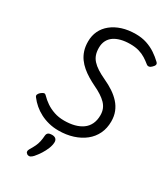

<svg xmlns="http://www.w3.org/2000/svg" viewBox="-276 -1012 1249 1427"><g transform="rotate(30 348.5 -299.0)"><path d="M311 19Q267 19 227.5 9Q188 -1 154.5 -18.5Q121 -36 93.5 -59.5Q66 -83 45 -111Q36 -122 40 -132.5Q44 -143 55 -153Q70 -165 80 -168Q90 -171 102 -158Q124 -135 154.5 -114Q185 -93 224.5 -79.5Q264 -66 311 -66Q359 -66 398 -76Q437 -86 466 -106.5Q495 -127 510.5 -159.5Q526 -192 526 -235Q526 -265 516.5 -288.5Q507 -312 488 -331.5Q469 -351 442 -368.5Q415 -386 379 -403Q346 -419 315.5 -437.5Q285 -456 259 -478Q233 -500 213.5 -527Q194 -554 183 -588Q172 -622 172 -665Q172 -715 191.5 -756Q211 -797 248.5 -827Q286 -857 337.5 -873.5Q389 -890 454 -890Q505 -890 547.5 -876Q590 -862 625 -838.5Q660 -815 688 -788Q699 -778 696.5 -767Q694 -756 681 -744Q670 -732 658 -729.5Q646 -727 636 -735Q613 -754 587.5 -770Q562 -786 530 -795.5Q498 -805 454 -805Q411 -805 376 -796Q341 -787 316.5 -770Q292 -753 278.5 -726.5Q265 -700 265 -665Q265 -632 273.5 -606.5Q282 -581 301 -560Q320 -539 349.5 -520Q379 -501 420 -482Q464 -462 500.5 -437.5Q537 -413 563.5 -383.5Q590 -354 604.5 -317.5Q619 -281 619 -235Q619 -177 596.5 -130Q574 -83 532.5 -50Q491 -17 434.5 1Q378 19 311 19ZM202 289Q190 281 188.5 271Q187 261 194 249Q211 221 221.5 199Q232 177 237 154Q242 131 244 101Q246 84 257 77Q268 70 287 70Q310 70 321 81Q332 92 331 111Q330 136 318.5 164.5Q307 193 289.5 220.5Q272 248 251 272Q238 286 227 290.5Q216 295 202 289Z"/></g></svg>

Font: Playwrite AT
Style: Italic
Weight: 400
Italic angle: -13.0072°
Designer: Veronika Burian, José Scaglione
Foundry: TypeTogether
Version: Version 1.002